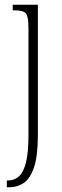

<svg xmlns="http://www.w3.org/2000/svg" viewBox="-20 -556 262 816"><path d="M9 240V211H14Q41 211 60.5 193.5Q80 176 90.5 134Q101 92 101 18V-437Q101 -486 90 -499Q79 -512 44 -512H34V-536H141V16Q141 107 124.5 155.5Q108 204 80.5 222Q53 240 19 240Z"/></svg>

Font: Noto Serif Bengali ExtraCondensed ExtraLight
Style: Regular
Weight: 200
Width: 2
Designer: Juan Bruce, Universal Thirst, Indian Type Foundry and the Monotype Design Team.
Foundry: Monotype Imaging Inc.
Version: Version 2.003; ttfautohint (v1.8.4.7-5d5b)